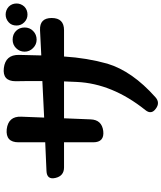

<svg xmlns="http://www.w3.org/2000/svg" viewBox="65 -900 901 1072"><g transform="rotate(-90 516.0 -364.5)"><path d="M444 54Q410 29 437 -4Q585 -189 594 -387L597 -458H391L385 -310Q383 -247 320 -239Q257 -232 257 -295V-458H117Q69 -458 58 -506Q47 -554 97 -556L257 -563V-712Q257 -785 330 -778Q403 -769 400 -697L395 -569L599 -579Q599 -618 599 -655Q599 -692 598 -728Q598 -803 672 -794Q746 -785 745 -710Q744 -677 743.5 -646Q743 -615 742 -585L883 -592Q951 -595 951 -527Q951 -458 883 -458H736Q732 -394 722 -333.5Q712 -273 696 -216Q654 -77 509 52Q478 80 444 54ZM830 -611Q803 -611 783 -631Q763 -651 763 -678Q763 -706 783 -726Q802 -745 830 -745Q860 -745 879 -726Q898 -707 898 -678Q898 -650 879 -631Q859 -611 830 -611ZM970 -662Q945 -662 927 -680Q909 -698 909 -723Q909 -751 927 -767Q946 -784 970 -784Q995 -784 1014 -767Q1032 -749 1032 -723Q1032 -699 1015 -680Q997 -662 970 -662Z"/></g></svg>

Font: MaokenZhuyuanTi
Style: Regular
Weight: 400
Designer: Fontworks Inc & LongZhuTi team: ZERO子、时光羊、荆南、频凡、刘鹏、Little White Dog、帆影Magmeta、奈白不弍、白日月球、ChaoTawei、雨三（排名不分先后）
Version: Version 1.000; 20230222